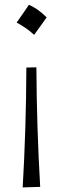

<svg xmlns="http://www.w3.org/2000/svg" viewBox="-20 -592 268 814"><path d="M102.6 -571.6Q118.7 -565.1 137.2 -552.5Q155.8 -539.9 177.8 -518.4Q164.9 -500.1 151.7 -481.6Q138.6 -463.1 124.6 -444.3Q108 -459.9 88.9 -473Q69.8 -486.2 50.5 -496.4Q63.9 -515.2 76.5 -533.4Q89.2 -551.7 102.6 -571.6ZM76.2 202.6Q83.5 77.1 87.4 -50.3Q91.3 -177.7 91.8 -305.7L134.3 -306.6Q135.7 -50.3 150.4 200.2Z"/></svg>

Font: Pinar DS1 Light
Style: Regular
Weight: 300
Designer: Amin Abedi
Version: Version 3.000